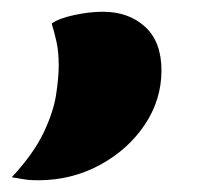

<svg xmlns="http://www.w3.org/2000/svg" viewBox="-81 -169 364 327"><path d="M-16 138Q-32 138 -42.5 136Q-53 134 -61 133Q-24 93 -7 57.5Q10 22 14.5 -7.5Q19 -37 19 -57Q19 -80 15.5 -96.5Q12 -113 7 -129Q20 -138 46 -143.5Q72 -149 94 -149Q138 -149 166 -123.5Q194 -98 194 -49Q194 1 165.5 43.5Q137 86 89 112Q41 138 -16 138Z"/></svg>

Font: Sansita Swashed Light Black
Style: Regular
Weight: 900
Version: Version 1.003